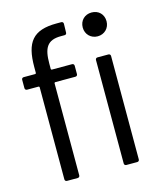

<svg xmlns="http://www.w3.org/2000/svg" viewBox="-107 -791 744 872"><g transform="rotate(-15 264.5 -355.0)"><path d="M405 -710C373 -710 349 -687 349 -654C349 -622 373 -598 405 -598C437 -598 461 -622 461 -654C461 -687 438 -710 405 -710ZM90 -538V-510C90 -508 88 -506 86 -506H32C26 -506 22 -502 22 -496V-457C22 -451 26 -447 32 -447H86C88 -447 90 -445 90 -443V-10C90 -4 94 0 100 0H150C156 0 160 -4 160 -10V-443C160 -445 162 -447 164 -447H259C265 -447 269 -451 269 -457V-496C269 -502 265 -506 259 -506H164C162 -506 160 -508 160 -510V-535C160 -608 178 -642 243 -642H260C266 -642 270 -645 270 -652L271 -693C271 -699 267 -703 261 -703H239C127 -703 90 -654 90 -538ZM379 0H430C436 0 440 -4 440 -10V-496C440 -502 436 -506 430 -506H379C373 -506 369 -502 369 -496V-10C369 -4 373 0 379 0Z"/></g></svg>

Font: Barlow Semi Condensed
Style: Regular
Weight: 400
Width: 4
Designer: Jeremy Tribby
Foundry: Tribby Type
Version: Version 1.422;hotconv 1.0.109;makeotfexe 2.5.65596